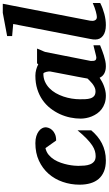

<svg xmlns="http://www.w3.org/2000/svg" viewBox="283 -1060 789 1395"><g transform="rotate(-90 677.5 -362.5)"><path d="M450.2 -425.8Q450.2 -417 445.8 -403.8Q441.4 -390.6 430.4 -378.4Q419.4 -366.2 400.9 -357.7Q382.3 -349.1 354 -349.1L298.8 -426.8Q270.5 -420.4 250 -403.3Q229.5 -386.2 215.3 -363.3Q201.2 -340.3 192.1 -314Q183.1 -287.6 178.2 -263.2Q173.3 -238.8 171.6 -219Q169.9 -199.2 169.9 -189Q169.9 -166 171.9 -143.3Q173.8 -120.6 180.9 -102.5Q188 -84.5 201.9 -73.2Q215.8 -62 240.2 -62Q258.8 -62 277.8 -67.4Q296.9 -72.8 319.1 -87.4Q341.3 -102.1 367.9 -127.7Q394.5 -153.3 428.2 -193.8V-94.2Q407.7 -69.8 384.3 -50.3Q360.8 -30.8 333.7 -16.8Q306.6 -2.9 275.6 4.6Q244.6 12.2 209 12.2Q163.1 12.2 129.9 -1.5Q96.7 -15.1 75.2 -40Q53.7 -64.9 43.5 -100.1Q33.2 -135.3 33.2 -178.2Q33.2 -243.2 53.5 -301.5Q73.7 -359.9 112.5 -404.1Q151.4 -448.2 207.3 -474.1Q263.2 -500 335 -500Q364.7 -500 386.5 -492.9Q408.2 -485.8 422.4 -474.9Q436.5 -463.9 443.4 -450.9Q450.2 -438 450.2 -425.8Z M856 -394Q856.4 -396 855.7 -403.8Q855 -411.6 852.8 -420.2Q850.6 -428.7 847.4 -435.3Q844.2 -441.9 839.8 -441.9Q807.6 -441.9 781.5 -430.2Q755.4 -418.5 734.6 -398.4Q713.9 -378.4 698.7 -352.1Q683.6 -325.7 673.6 -296.1Q663.6 -266.6 658.7 -235.8Q653.8 -205.1 653.8 -176.8Q653.8 -156.7 654.5 -136.7Q655.3 -116.7 660.4 -100.1Q665.5 -83.5 677.5 -73.2Q689.5 -63 711.9 -63Q728 -63 742.4 -70.3Q756.8 -77.6 768.8 -87.2Q780.8 -96.7 789.8 -106.4Q798.8 -116.2 804.2 -121.1Q807.6 -141.1 809.8 -152.1Q812 -163.1 813.7 -173.1Q815.4 -183.1 817.9 -195.8Q820.3 -208.5 825 -232.2Q829.6 -255.9 836.9 -294.2Q844.2 -332.5 856 -394ZM1045.9 -29.8Q1028.8 -22.9 1010 -15.6Q991.2 -8.3 971.7 -2.2Q952.1 3.9 932.6 8.1Q913.1 12.2 894 12.2Q862.3 12.2 841.1 0.5Q819.8 -11.2 810.1 -33.2Q796.9 -24.4 781.7 -16.1Q766.6 -7.8 750 -1.7Q733.4 4.4 715.8 8.3Q698.2 12.2 680.2 12.2Q649.4 12.2 625 3.9Q600.6 -4.4 582 -18.6Q563.5 -32.7 550.5 -51.3Q537.6 -69.8 529.3 -90.1Q521 -110.4 517.1 -131.3Q513.2 -152.3 513.2 -170.9Q513.2 -208 521.2 -246.8Q529.3 -285.6 546.1 -322.3Q563 -358.9 588.4 -391.4Q613.8 -423.8 648.4 -448Q683.1 -472.2 727.3 -486.1Q771.5 -500 825.2 -500Q847.2 -500 868.9 -494.1Q890.6 -488.3 907.7 -479L915 -487.8H1022Q1019.5 -480.5 1015.6 -471.2Q1011.7 -461.9 1007.8 -453.1Q1003.9 -444.3 1000.7 -437.3Q997.6 -430.2 997.1 -426.8L932.1 -97.2Q932.1 -85.9 932.9 -78.1Q933.6 -70.3 936.5 -65.7Q939.5 -61 944.8 -59.1Q950.2 -57.1 959 -57.1Q960.9 -57.1 973.4 -60.1Q985.8 -63 1000.7 -66.9Q1015.6 -70.8 1028.8 -74Q1042 -77.1 1045.9 -78.1Z M1353 -28.8Q1316.4 -10.3 1274.2 1Q1231.9 12.2 1192.9 12.2Q1143.1 12.2 1115.5 -8.5Q1087.9 -29.3 1087.9 -64Q1087.9 -72.3 1088.6 -81.3Q1089.4 -90.3 1091.8 -100.1L1200.7 -661.1L1112.8 -668.9V-705.1L1281.7 -736.8H1347.7L1224.6 -102.1Q1223.1 -93.3 1223.4 -84.7Q1223.6 -76.2 1226.6 -69.1Q1229.5 -62 1235.4 -57.6Q1241.2 -53.2 1251 -53.2Q1262.7 -53.2 1290 -60.3Q1317.4 -67.4 1353 -83Z"/></g></svg>

Font: Charis SIL Cyr
Style: Bold Italic
Weight: 700
Italic angle: -11°
Foundry: SIL International
Version: Version 5.000